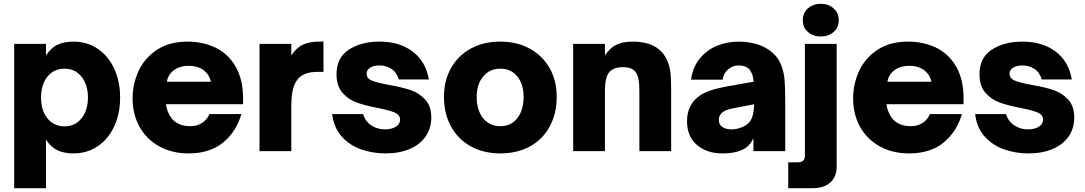

<svg xmlns="http://www.w3.org/2000/svg" viewBox="-20 -799 5734 1015"><path d="M615 -283Q615 -198 583.5 -130.5Q552 -63 496 -25.5Q440 12 368 12Q320 12 285 -4Q250 -20 223 -61V196H55V-567H223V-506Q250 -547 285 -563Q320 -579 368 -579Q440 -579 496 -541.5Q552 -504 583.5 -436.5Q615 -369 615 -283ZM197 -283Q197 -215 231 -173Q265 -131 321 -131Q377 -131 411 -173.5Q445 -216 445 -283Q445 -351 411 -393.5Q377 -436 321 -436Q265 -436 231 -394Q197 -352 197 -283Z M681 -279Q681 -355 712.5 -423.5Q744 -492 809.5 -535.5Q875 -579 972 -579Q1051 -579 1117.5 -548Q1184 -517 1224.5 -449Q1265 -381 1265 -277V-248H857Q860 -227 868 -207.5Q876 -188 886 -175Q920 -132 986 -132Q1023 -132 1049.5 -150Q1076 -168 1087 -196H1256Q1230 -104 1160 -46Q1090 12 977 12Q889 12 821.5 -25.5Q754 -63 717.5 -129Q681 -195 681 -279ZM1095 -367Q1088 -398 1068 -418Q1035 -451 978 -451Q921 -451 888 -418Q867 -397 862 -367Z M1352 0V-567H1520V-506Q1547 -547 1582 -563Q1617 -579 1665 -579H1690V-419H1658Q1594 -419 1562 -389Q1540 -368 1530 -332Q1520 -296 1520 -239V0Z M1736 -196H1899Q1912 -156 1944 -135.5Q1976 -115 2015 -115Q2050 -115 2072.5 -129Q2095 -143 2095 -166Q2095 -192 2067 -204Q2039 -216 1978 -228Q1911 -241 1867 -256.5Q1823 -272 1791 -308Q1759 -344 1759 -406Q1759 -494 1824 -536.5Q1889 -579 1987 -579Q2092 -579 2161.5 -526.5Q2231 -474 2247 -379H2088Q2077 -417 2049 -435Q2021 -453 1986 -453Q1955 -453 1936.5 -441Q1918 -429 1918 -410Q1918 -384 1946.5 -372.5Q1975 -361 2037 -350Q2105 -338 2150 -323Q2195 -308 2227.5 -273Q2260 -238 2260 -177Q2260 -121 2230.5 -78Q2201 -35 2146 -11.5Q2091 12 2017 12Q1952 12 1891.5 -8.5Q1831 -29 1788 -75.5Q1745 -122 1736 -196Z M2327 -287Q2327 -373 2364.5 -439.5Q2402 -506 2469.5 -542.5Q2537 -579 2625 -579Q2713 -579 2780.5 -542Q2848 -505 2885.5 -439Q2923 -373 2923 -287Q2923 -198 2886 -130Q2849 -62 2781.5 -25Q2714 12 2625 12Q2537 12 2469.5 -25Q2402 -62 2364.5 -130Q2327 -198 2327 -287ZM2748 -287Q2748 -354 2714.5 -395Q2681 -436 2625 -436Q2569 -436 2534.5 -395Q2500 -354 2500 -287Q2500 -216 2534 -174Q2568 -132 2625 -132Q2682 -132 2715 -174.5Q2748 -217 2748 -287Z M3010 0V-567H3178V-506Q3205 -547 3240 -563Q3275 -579 3323 -579Q3463 -579 3506 -481Q3521 -448 3524.5 -414.5Q3528 -381 3528 -317V0H3360V-319Q3360 -361 3354.5 -385Q3349 -409 3336 -423Q3316 -444 3274 -444Q3220 -444 3199 -415Q3178 -387 3178 -319V0Z M3612 -159Q3612 -249 3683 -296Q3710 -313 3742.5 -323Q3775 -333 3817 -341L3964 -367Q3961 -410 3941 -433Q3922 -453 3884 -453Q3854 -453 3830 -433Q3806 -413 3800 -378H3633Q3643 -446 3680.5 -491Q3718 -536 3771.5 -557.5Q3825 -579 3885 -579Q3937 -579 3982.5 -565Q4028 -551 4061 -523Q4094 -495 4109 -457Q4124 -419 4127.5 -378Q4131 -337 4131 -269V0H3963V-69Q3949 -36 3923 -18Q3880 12 3798 12Q3717 12 3664.5 -32.5Q3612 -77 3612 -159ZM3908 -129Q3941 -144 3953 -171Q3965 -198 3967 -248L3864 -228Q3836 -223 3820.5 -217Q3805 -211 3795 -201Q3780 -186 3780 -165Q3780 -140 3799 -127.5Q3818 -115 3847 -115Q3877 -115 3908 -129Z M4147 196V59H4199Q4235 59 4235 24V-567H4403V82Q4403 136 4369 166Q4335 196 4273 196ZM4224 -692Q4224 -731 4251.5 -755Q4279 -779 4319 -779Q4359 -779 4386.5 -755Q4414 -731 4414 -692Q4414 -653 4386.5 -629.5Q4359 -606 4319 -606Q4279 -606 4251.5 -629.5Q4224 -653 4224 -692Z M4490 -279Q4490 -355 4521.5 -423.5Q4553 -492 4618.5 -535.5Q4684 -579 4781 -579Q4860 -579 4926.5 -548Q4993 -517 5033.5 -449Q5074 -381 5074 -277V-248H4666Q4669 -227 4677 -207.5Q4685 -188 4695 -175Q4729 -132 4795 -132Q4832 -132 4858.5 -150Q4885 -168 4896 -196H5065Q5039 -104 4969 -46Q4899 12 4786 12Q4698 12 4630.5 -25.5Q4563 -63 4526.5 -129Q4490 -195 4490 -279ZM4904 -367Q4897 -398 4877 -418Q4844 -451 4787 -451Q4730 -451 4697 -418Q4676 -397 4671 -367Z M5135 -196H5298Q5311 -156 5343 -135.5Q5375 -115 5414 -115Q5449 -115 5471.5 -129Q5494 -143 5494 -166Q5494 -192 5466 -204Q5438 -216 5377 -228Q5310 -241 5266 -256.5Q5222 -272 5190 -308Q5158 -344 5158 -406Q5158 -494 5223 -536.5Q5288 -579 5386 -579Q5491 -579 5560.5 -526.5Q5630 -474 5646 -379H5487Q5476 -417 5448 -435Q5420 -453 5385 -453Q5354 -453 5335.5 -441Q5317 -429 5317 -410Q5317 -384 5345.5 -372.5Q5374 -361 5436 -350Q5504 -338 5549 -323Q5594 -308 5626.5 -273Q5659 -238 5659 -177Q5659 -121 5629.5 -78Q5600 -35 5545 -11.5Q5490 12 5416 12Q5351 12 5290.5 -8.5Q5230 -29 5187 -75.5Q5144 -122 5135 -196Z"/></svg>

Font: Open Sauce One Black
Style: Regular
Weight: 900
Designer: Alfredo Marco Pradil
Foundry: Creative Sauce Fz LLC
Version: Version 1.477